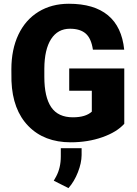

<svg xmlns="http://www.w3.org/2000/svg" viewBox="-20 -741 722 1013"><path d="M635.7 -87.9Q596.2 -43.9 520 -17.1Q443.8 9.8 353 9.8Q213.4 9.8 129.9 -75.7Q46.4 -161.1 40.5 -313.5L40 -375Q40 -480 77.1 -558.3Q114.3 -636.7 183.3 -679Q252.4 -721.2 343.3 -721.2Q476.1 -721.2 549.6 -660.4Q623 -599.6 635.3 -479H470.2Q461.4 -538.6 432.1 -564Q402.8 -589.4 349.1 -589.4Q284.7 -589.4 249.5 -534.7Q214.4 -480 213.9 -378.4V-335.4Q213.9 -229 250.2 -175.5Q286.6 -122.1 364.7 -122.1Q431.6 -122.1 464.4 -151.9V-262.2H345.2V-379.9H635.7ZM341.3 251.5 263.7 212.4 276.4 189.9Q300.8 144 300.8 84.5V41H410.6V77.1Q410.2 119.1 391.1 167.7Q372.1 216.3 341.3 251.5Z"/></svg>

Font: Roboto Black
Style: Regular
Weight: 900
Designer: Google
Version: Version 2.134; 2016